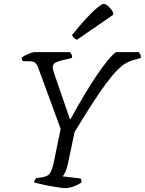

<svg xmlns="http://www.w3.org/2000/svg" viewBox="-20 -974 749 994"><path d="M318 0Q311 0 295.5 -2Q280 -4 259 -7.5Q238 -11 218 -15Q198 -19 181 -23Q164 -27 156 -30Q158 -38 161 -43.5Q164 -49 168 -52L198 -56Q212 -59 223.5 -64Q235 -69 244 -87Q253 -105 261 -146L294 -307L176 -628Q170 -643 161 -650Q152 -657 130 -657H99Q97 -659 94.5 -663.5Q92 -668 92 -675Q98 -681 111 -687.5Q124 -694 137.5 -699Q151 -704 157 -704H343Q346 -700 350 -693Q354 -686 353 -674L302 -662Q281 -657 267 -649.5Q253 -642 253 -626Q253 -622 254.5 -614.5Q256 -607 259 -598L342 -357H345Q380 -421 414.5 -479Q449 -537 480.5 -583.5Q512 -630 538 -661.5Q564 -693 581 -704H699Q702 -700 706 -693Q710 -686 709 -674L664 -661Q646 -656 627 -644Q608 -632 584 -607.5Q560 -583 529.5 -542Q499 -501 459 -439.5Q419 -378 366 -290L331 -123Q326 -100 318 -83Q310 -66 304 -61L397 -50Q399 -47 400.5 -42.5Q402 -38 402 -30Q385 -17 360.5 -8.5Q336 0 318 0ZM378 -768Q371 -771 362.5 -779Q354 -787 353 -792Q391 -840 424.5 -876.5Q458 -913 483 -933.5Q508 -954 517 -954Q524 -954 535.5 -945.5Q547 -937 557 -924Q567 -911 567 -898Z"/></svg>

Font: Texturina 12pt ExtraLight
Style: Italic
Weight: 250
Italic angle: -11°
Designer: Guillermo Torres Carreño
Foundry: Omnibus-Type
Version: Version 1.002